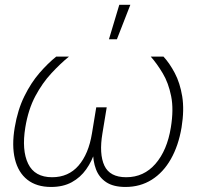

<svg xmlns="http://www.w3.org/2000/svg" viewBox="-20 -762 815 789"><path d="M189.9 6.3Q130.4 6.3 92.5 -23.4Q54.7 -53.2 41.3 -108.4Q27.8 -163.6 40.5 -238.3Q52.7 -311 80.1 -366.5Q107.4 -421.9 142.3 -462.2Q177.2 -502.4 210.9 -529.3H263.2Q228 -500.5 191.2 -460.9Q154.3 -421.4 125.2 -366.9Q96.2 -312.5 84 -238.3Q68.8 -144.5 95.7 -89.1Q122.6 -33.7 194.3 -33.7Q261.2 -33.7 302.7 -81.5Q344.2 -129.4 357.9 -213.9L375.5 -320.8H418.5L400.9 -213.9Q386.7 -129.4 408.9 -81.5Q431.2 -33.7 498.5 -33.7Q571.3 -33.7 619.1 -89.1Q667 -144.5 682.1 -238.3Q694.3 -312.5 683.3 -366.9Q672.4 -421.4 648.7 -460.9Q625 -500.5 599.6 -529.3H651.9Q676.8 -502.4 698.2 -461.9Q719.7 -421.4 728.8 -366Q737.8 -310.5 726.1 -238.3Q713.4 -163.1 682.1 -108.2Q650.9 -53.2 603.5 -23.4Q556.2 6.3 495.6 6.3Q445.8 6.3 416.3 -13.4Q386.7 -33.2 374.3 -66.7Q361.8 -100.1 362.3 -140.6H370.6Q357.9 -99.6 334.2 -66.2Q310.5 -32.7 274.9 -13.2Q239.3 6.3 189.9 6.3ZM427.7 -600.6 470.2 -742.2H515.6L460.4 -600.6Z"/></svg>

Font: Inter 24pt ExtraLight
Style: Italic
Weight: 250
Italic angle: -9.3988°
Version: Version 4.001;git-66647c0bb